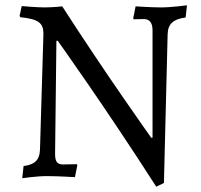

<svg xmlns="http://www.w3.org/2000/svg" viewBox="-20 -665 759 725"><path d="M570 40 599 26 613 -536C614 -575 635 -593 681 -599L686 -645C686 -645 629 -637 587 -637C553 -637 492 -641 492 -641L483 -596L485 -592C485 -592 505 -593 523 -593C545 -593 556 -579 556 -550V-145H551C551 -145 381 -383 215 -641C215 -641 181 -637 148 -637C120 -637 62 -642 62 -642L54 -605L57 -600C124 -593 144 -579 144 -538L131 -101C130 -60 110 -43 69 -38L64 8C64 8 117 0 157 0C200 0 263 4 263 4L272 -41L270 -45L219 -44C196 -44 188 -54 188 -84L193 -511H198C198 -511 375 -264 570 40Z"/></svg>

Font: Alegreya SC
Style: Regular
Weight: 400
Designer: Juan Pablo del Peral
Foundry: Huerta Tipografica
Version: Version 2.007;PS 002.007;hotconv 1.0.88;makeotf.lib2.5.64775